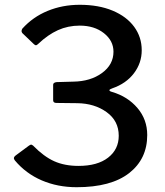

<svg xmlns="http://www.w3.org/2000/svg" viewBox="-20 -772 689 802"><path d="M70 -642Q70 -646 73 -652Q117 -701 179 -726.5Q241 -752 313 -752Q392 -752 450.5 -727.5Q509 -703 540.5 -660Q572 -617 572 -562Q572 -509 539.5 -466Q507 -423 449 -403Q437 -399 437 -395Q437 -391 448 -388Q513 -369 554 -321Q595 -273 595 -208Q595 -108 519.5 -49Q444 10 300 10Q221 10 154.5 -18.5Q88 -47 42 -102Q38 -108 38 -111Q38 -117 46 -123L100 -163Q107 -168 110 -168Q112 -168 118 -164Q163 -118 206.5 -98.5Q250 -79 308 -79Q387 -79 431.5 -113.5Q476 -148 476 -205Q476 -267 425.5 -303.5Q375 -340 303 -341L216 -342Q202 -342 202 -353V-418Q202 -427 216 -429L286 -431Q358 -432 406 -467Q454 -502 454 -556Q454 -602 414 -633.5Q374 -665 313 -665Q264 -665 222 -646Q180 -627 140 -589Q134 -583 130 -583Q126 -583 120 -589L73 -634Q70 -639 70 -642Z"/></svg>

Font: n
Style: Regular
Weight: 500
Designer: Pablo Impallari, Rodrigo Fuenzalida
Foundry: Impallari Type
Version: Version 1.002; ttfautohint (v1.5)